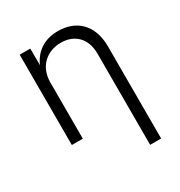

<svg xmlns="http://www.w3.org/2000/svg" viewBox="-177 -677 943 1005"><g transform="rotate(-30 294.5 -174.5)"><path d="M149.9 -340.3C149.9 -434.1 214.4 -492.7 300.8 -492.7C384.8 -492.7 439 -437.5 439 -348.1V204.1H505.4V-353C505.4 -482.4 429.2 -553.2 318.4 -553.2C244.1 -553.2 181.2 -521 147.9 -445.3L147.5 -545.9H83.5V0H149.9Z"/></g></svg>

Font: Raveo Light
Style: Regular
Weight: 300
Designer: Jakub Foglar, Rasmus Andersson (Inter)
Foundry: Jakubfoglar.com
Version: Version 1.100;Glyphs 3.2.3 (3260)